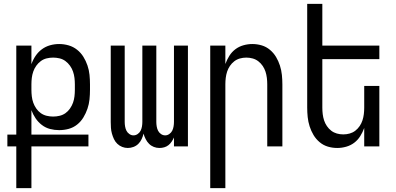

<svg xmlns="http://www.w3.org/2000/svg" viewBox="-20 -755 2040 990"><path d="M64 215V0H18V-61H64V-520H142V-424Q150 -447 163.5 -467Q177 -487 196 -501Q215 -515 238 -521.5Q261 -528 285 -528Q310 -528 334 -521Q358 -514 377.5 -498.5Q397 -483 410 -462Q423 -441 431 -417.5Q439 -394 441.5 -369.5Q444 -345 444 -320V-292Q444 -267 441.5 -242.5Q439 -218 431 -194.5Q423 -171 410 -149.5Q397 -128 377.5 -112.5Q358 -97 334 -90.5Q310 -84 285 -84Q261 -84 238 -90Q215 -96 196 -110.5Q177 -125 163.5 -145Q150 -165 142 -187V-61H436V0H142V215ZM254 -154Q271 -154 287.5 -158Q304 -162 317.5 -171.5Q331 -181 341 -195.5Q351 -210 356.5 -225.5Q362 -241 364 -258Q366 -275 366 -292V-320Q366 -337 364 -353.5Q362 -370 356.5 -386Q351 -402 341 -416Q331 -430 317.5 -440Q304 -450 287.5 -454Q271 -458 254 -458Q237 -458 220.5 -454Q204 -450 190.5 -440Q177 -430 167 -416Q157 -402 151.5 -386Q146 -370 144 -353.5Q142 -337 142 -320V-292Q142 -275 144 -258Q146 -241 151.5 -225.5Q157 -210 167 -195.5Q177 -181 190.5 -171.5Q204 -162 220.5 -158Q237 -154 254 -154Z M639 8Q624 8 610 2.5Q596 -3 585 -13.5Q574 -24 567.5 -38Q561 -52 557 -66.5Q553 -81 552 -96Q551 -111 551 -126V-520H623V-126Q623 -115 625 -103Q627 -91 632 -81Q637 -71 647 -64Q657 -57 668 -57Q680 -57 690 -64Q700 -71 705 -81Q710 -91 712 -103Q714 -115 714 -126V-520H786V-126Q786 -115 788 -103Q790 -91 795 -81Q800 -71 810 -64Q820 -57 832 -57Q843 -57 853 -64Q863 -71 868 -81Q873 -91 875 -103Q877 -115 877 -126V-520H949V0H877V-46Q872 -35 865 -24.5Q858 -14 848.5 -6.5Q839 1 827 4.5Q815 8 802 8Q787 8 773 2.5Q759 -3 748.5 -13.5Q738 -24 731 -38Q724 -52 720 -66Q717 -52 710.5 -38Q704 -24 693.5 -13.5Q683 -3 668.5 2.5Q654 8 639 8Z M1064 215V-520H1142V-425Q1150 -447 1162.5 -467Q1175 -487 1193.5 -501Q1212 -515 1235 -521.5Q1258 -528 1281 -528Q1306 -528 1329.5 -521Q1353 -514 1372 -498Q1391 -482 1403.5 -461Q1416 -440 1423.5 -416.5Q1431 -393 1433.5 -368.5Q1436 -344 1436 -320V0H1358V-320Q1358 -337 1356 -353.5Q1354 -370 1349 -385.5Q1344 -401 1334.5 -415Q1325 -429 1312 -439Q1299 -449 1283 -453.5Q1267 -458 1250 -458Q1233 -458 1217 -453.5Q1201 -449 1188 -439Q1175 -429 1165.5 -415Q1156 -401 1151 -385.5Q1146 -370 1144 -353.5Q1142 -337 1142 -320V215Z M1719 8Q1694 8 1670.5 1Q1647 -6 1628 -22Q1609 -38 1596.5 -59Q1584 -80 1576.5 -103.5Q1569 -127 1566.5 -151.5Q1564 -176 1564 -200V-735H1642V-520H1936V-450H1642V-200Q1642 -183 1644 -166.5Q1646 -150 1651 -134.5Q1656 -119 1665.5 -105Q1675 -91 1688 -81Q1701 -71 1717 -66.5Q1733 -62 1750 -62Q1767 -62 1783 -66.5Q1799 -71 1812 -81Q1825 -91 1834.5 -105Q1844 -119 1849 -134.5Q1854 -150 1856 -166.5Q1858 -183 1858 -200V-312H1936V0H1858V-95Q1850 -73 1837.5 -53Q1825 -33 1806.5 -19Q1788 -5 1765 1.5Q1742 8 1719 8Z"/></svg>

Font: Iosevka Custom
Style: Regular
Weight: 400
Monospace: yes
Designer: Belleve Invis
Foundry: Belleve Invis
Version: Version 32.5.0; ttfautohint (v1.8.4)